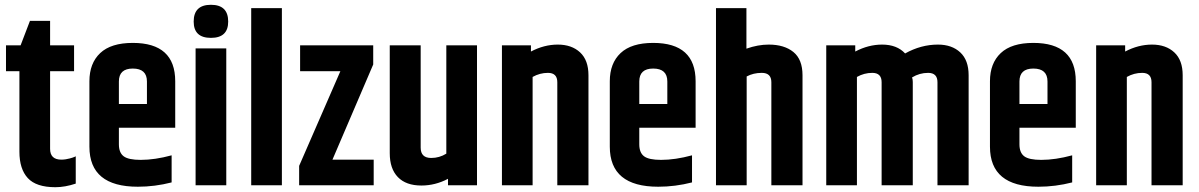

<svg xmlns="http://www.w3.org/2000/svg" viewBox="-20 -773 5001 801"><path d="M105 -686H189V-584H289V-476H189V-152Q189 -107 236 -107Q245 -107 254.5 -108.5Q264 -110 271 -112Q278 -114 283 -115.5Q288 -117 292 -119L296 -121V-7Q251 8 211 8Q131 8 96 -30Q61 -68 61 -140V-476H5V-584H66Z M476 -339H593V-433Q593 -487 534 -487Q476 -487 476 -433ZM353 -161V-434Q353 -509 398 -551.5Q443 -594 534 -594Q711 -594 711 -434V-240H476V-171Q476 -136 496 -121Q516 -106 567 -106Q626 -106 696 -125V-12Q626 6 555 6Q353 6 353 -161Z M796 -571H924V0H796ZM788 -683Q788 -753 860 -753Q932 -753 932 -683Q932 -615 860 -615Q788 -615 788 -683Z M1028 -739H1156V0H1028Z M1232 -584H1537V-504L1367 -107H1539V0H1228V-81L1400 -476H1232Z M1842 -584H1970V0H1849V-27Q1796 1 1738 1Q1674 1 1640 -34Q1606 -69 1606 -134V-584H1735V-157Q1735 -114 1779 -114Q1813 -114 1842 -132Z M2195 -558Q2250 -587 2307 -587Q2365 -587 2400 -554.5Q2435 -522 2435 -459V0H2305V-430Q2305 -469 2266 -469Q2232 -469 2202 -452V0H2074V-584H2195Z M2647 -339H2764V-433Q2764 -487 2705 -487Q2647 -487 2647 -433ZM2524 -161V-434Q2524 -509 2569 -551.5Q2614 -594 2705 -594Q2882 -594 2882 -434V-240H2647V-171Q2647 -136 2667 -121Q2687 -106 2738 -106Q2797 -106 2867 -125V-12Q2797 6 2726 6Q2524 6 2524 -161Z M2967 -739H3094V-570Q3142 -587 3187 -587Q3252 -587 3290 -556Q3328 -525 3328 -459V0H3198V-430Q3198 -469 3158 -469Q3123 -469 3095 -454V0H2967Z M3756 -550Q3822 -587 3893 -587Q3951 -587 3986 -554.5Q4021 -522 4021 -459V0H3891V-430Q3891 -469 3852 -469Q3816 -469 3785 -450Q3788 -442 3788 -431V0H3658V-430Q3658 -469 3619 -469Q3585 -469 3555 -452V0H3427V-584H3548V-558Q3603 -587 3660 -587Q3722 -587 3756 -550Z M4233 -339H4350V-433Q4350 -487 4291 -487Q4233 -487 4233 -433ZM4110 -161V-434Q4110 -509 4155 -551.5Q4200 -594 4291 -594Q4468 -594 4468 -434V-240H4233V-171Q4233 -136 4253 -121Q4273 -106 4324 -106Q4383 -106 4453 -125V-12Q4383 6 4312 6Q4110 6 4110 -161Z M4674 -558Q4729 -587 4786 -587Q4844 -587 4879 -554.5Q4914 -522 4914 -459V0H4784V-430Q4784 -469 4745 -469Q4711 -469 4681 -452V0H4553V-584H4674Z"/></svg>

Font: Khand ExtraBold
Style: Regular
Weight: 800
Designer: Sanchit Sawaria and Jyotish Sonowal (Devanagari), Satya Rajpurohit (Latin)
Foundry: Indian Type Foundry
Version: Version 2.000;PS 1.0;hotconv 1.0.79;makeotf.lib2.5.61930